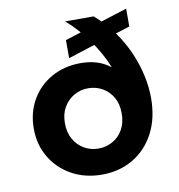

<svg xmlns="http://www.w3.org/2000/svg" viewBox="-81 -783 809 869"><g transform="rotate(-10 323.5 -348.5)"><path d="M320 12Q241 12 180 -22Q119 -56 84.5 -114.5Q50 -173 50 -246Q50 -320 83.5 -378Q117 -436 176 -469Q235 -502 310 -502Q349 -502 382.5 -492Q416 -482 446 -459Q433 -492 415 -524.5Q397 -557 375 -588Q353 -619 328 -647Q303 -675 274 -700H405Q455 -657 491 -606.5Q527 -556 550.5 -502Q574 -448 585.5 -394.5Q597 -341 597 -292Q597 -198 560.5 -129.5Q524 -61 461 -24.5Q398 12 320 12ZM324 -107Q359 -107 389 -124Q419 -141 436.5 -172Q454 -203 454 -246Q454 -289 436.5 -319.5Q419 -350 389 -367Q359 -384 324 -384Q288 -384 258.5 -367Q229 -350 211 -319.5Q193 -289 193 -246Q193 -203 211 -172Q229 -141 258.5 -124Q288 -107 324 -107ZM263 -533V-616L556 -709V-627Z"/></g></svg>

Font: DM Sans 20pt ExtraBold
Style: Regular
Weight: 800
Version: Version 4.004;gftools[0.9.30]